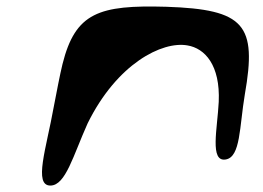

<svg xmlns="http://www.w3.org/2000/svg" viewBox="-20 -568 816 596"><path d="M147 -237C124 -108 83 9 137 8C184 7 207 -85 252 -185C343 -370 483 -441 562 -427C616 -418 664 -366 659 -252C655 -169 630 -64 681 -73C727 -81 723 -174 740 -275C778 -491 740 -539 496 -547C287 -553 214 -529 174 -369C165 -332 157 -288 147 -237Z"/></svg>

Font: Venom Sans
Style: BdObl
Weight: 700
Version: Version 1.001